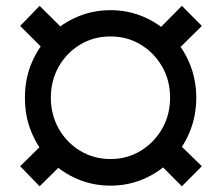

<svg xmlns="http://www.w3.org/2000/svg" viewBox="-20 -638 772 670"><path d="M365.8 9.8Q304 9.8 249.7 -13.4Q195.3 -36.6 154.3 -78.4Q113.3 -120.1 90 -176Q66.7 -231.9 67 -296.9Q66.7 -361.8 90 -417.5Q113.3 -473.1 154.3 -514.6Q195.3 -556.2 249.7 -579.3Q304 -602.5 365.8 -602.5Q427.1 -602.5 481.1 -579.3Q535.2 -556.2 576.5 -514.6Q617.9 -473.1 641.3 -417.5Q664.7 -361.8 665 -296.9Q664.7 -231.9 641.3 -176Q617.9 -120.1 576.5 -78.4Q535.2 -36.6 481.1 -13.4Q427.1 9.8 365.8 9.8ZM365.8 -83Q423.2 -83 470.3 -111.4Q517.3 -139.7 545.5 -188.4Q573.6 -237 573.4 -296.9Q573.6 -357.7 545.5 -406.1Q517.3 -454.5 470.3 -482.8Q423.2 -511 365.8 -510.7Q307.7 -511 260.4 -482.8Q213 -454.5 185.3 -406.1Q157.6 -357.7 157.4 -296.9Q157.6 -237 185.3 -188.4Q213 -139.7 260.4 -111.4Q307.7 -83 365.8 -83ZM582.4 -446.9 514.6 -516.4 614.6 -617.6 684.4 -547.5ZM614.6 12.1 514.6 -88.5 582.4 -157 684.4 -58ZM118.2 12.1 50.4 -58 151 -157 220.1 -88.5ZM151 -446.9 50.4 -547.5 118.2 -617.6 220.1 -516.4Z"/></svg>

Font: Inter Tight
Style: Regular
Weight: 400
Designer: Rasmus Andersson
Foundry: rsms
Version: Version 3.002